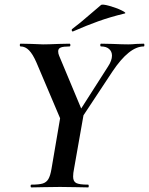

<svg xmlns="http://www.w3.org/2000/svg" viewBox="-20 -815 648 835"><path d="M294 -282 450 -526Q467 -552 467 -573Q467 -591 454.5 -602Q442 -613 420 -613Q416 -613 416 -619Q416 -625 420 -625L469 -624Q513 -622 538 -622Q553 -622 573 -624L605 -625Q608 -625 608 -619Q608 -613 605 -613Q542 -613 469 -504L311 -265ZM117 -12Q150 -12 166 -17Q182 -22 190.5 -36.5Q199 -51 204 -81L243 -310L344 -319L302 -81Q298 -62 298 -47Q298 -26 311.5 -19Q325 -12 363 -12Q366 -12 366 -6Q366 0 363 0Q331 0 313 -1L241 -2L167 -1Q149 0 117 0Q113 0 113 -6Q113 -12 117 -12ZM70 -613Q66 -613 66 -619Q66 -625 70 -625L117 -624Q151 -622 167 -622Q190 -622 236 -624L282 -625Q286 -625 286 -619Q286 -613 282 -613Q256 -613 244.5 -608.5Q233 -604 233 -592Q233 -582 237 -573L344 -317L254 -271L139 -542Q123 -579 106.5 -596Q90 -613 70 -613ZM297 -678Q293 -678 292 -682.5Q291 -687 294 -689Q324 -711 378 -758Q417 -791 419 -793Q425 -798 455.5 -789.5Q486 -781 509.5 -769.5Q533 -758 521 -756Q459 -741 407.5 -722.5Q356 -704 299 -679Z"/></svg>

Font: Cormorant Infant
Style: Bold Italic
Weight: 700
Italic angle: -10°
Designer: Christian Thalmann (Catharsis Fonts)
Foundry: Catharsis Fonts
Version: Version 4.000